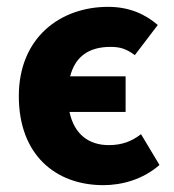

<svg xmlns="http://www.w3.org/2000/svg" viewBox="-20 -529 509 561"><path d="M282 12C335 12 397 -4 446 -47L392 -137C366 -117 338 -105 298 -105C240 -105 197 -136 183 -202H347V-306H185C200 -365 241 -392 303 -392C332 -392 349 -386 374 -368L441 -456C404 -488 357 -509 296 -509C157 -509 35 -420 35 -248C35 -77 142 12 282 12Z"/></svg>

Font: Source Sans Pro
Style: Bold
Weight: 700
Designer: Paul D. Hunt
Foundry: Adobe Systems Incorporated
Version: Version 3.006;hotconv 1.0.111;makeotfexe 2.5.65597